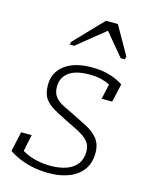

<svg xmlns="http://www.w3.org/2000/svg" viewBox="-119 -860 726 945"><g transform="rotate(15 243.5 -387.5)"><path d="M223 11Q178 11 138.5 2.5Q99 -6 68.5 -19.5Q38 -33 18 -47L40 -148H94L69 -29Q59 -37 53.5 -47Q48 -57 46.5 -68Q45 -79 46 -85Q65 -68 91.5 -54.5Q118 -41 151 -33.5Q184 -26 223 -26Q267 -26 301.5 -38Q336 -50 355.5 -75.5Q375 -101 375 -140Q375 -165 363.5 -182.5Q352 -200 332.5 -213Q313 -226 288 -238Q263 -250 235 -264Q201 -281 171.5 -297.5Q142 -314 124.5 -339Q107 -364 107 -407Q107 -451 130 -482.5Q153 -514 194.5 -530.5Q236 -547 292 -547Q338 -547 370.5 -539Q403 -531 424 -520.5Q445 -510 455 -503L434 -410H380L400 -500Q406 -497 410.5 -491.5Q415 -486 419 -479.5Q423 -473 424 -466Q413 -478 394.5 -488Q376 -498 350.5 -504Q325 -510 292 -510Q222 -510 187 -483.5Q152 -457 152 -411Q152 -379 167.5 -359.5Q183 -340 210 -326.5Q237 -313 273 -296Q307 -279 341 -261.5Q375 -244 397.5 -216.5Q420 -189 420 -144Q420 -94 395.5 -59.5Q371 -25 326.5 -7Q282 11 223 11ZM362 -786H301L163 -642L159 -627H182L344 -758H310L419 -627H440L444 -642Z"/></g></svg>

Font: Roboto Serif 20pt Thin
Style: Italic
Weight: 250
Italic angle: -10°
Version: Version 1.007